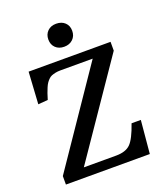

<svg xmlns="http://www.w3.org/2000/svg" viewBox="-161 -1021 981 1131"><g transform="rotate(-20 329.0 -455.0)"><path d="M324.2 -766.1Q291 -766.1 270.5 -785.9Q250 -805.7 250 -837.9Q250 -870.1 270.5 -890.1Q291 -910.2 324.2 -910.2Q358.4 -910.2 379.2 -890.6Q399.9 -871.1 399.9 -838.9Q399.9 -806.6 378.9 -786.4Q357.9 -766.1 324.2 -766.1ZM55.2 0V-53.2L457 -643.1H254.9Q237.3 -643.1 223.1 -640.1Q209 -637.2 198.2 -632.8Q187.5 -628.4 178.2 -618.9Q168.9 -609.4 162.6 -600.1Q156.2 -590.8 149.2 -574.2Q142.1 -557.6 137.2 -543.2Q132.3 -528.8 125 -504.9L64 -500L76.2 -700.2H589.8V-645L189 -59.1H391.1Q452.1 -59.1 481.9 -88.9Q511.7 -118.7 542 -207H600.1L581.1 0Z"/></g></svg>

Font: Literata Book Medium
Style: Regular
Weight: 500
Designer: Latin by Veronika Burian and Jose Scaglione. Greek by Irene Vlachou. Cyrillic by Vera Evstafieva
Foundry: TypeTogether
Version: Version 2.003;PS 002.003;hotconv 1.0.88;makeotf.lib2.5.64775